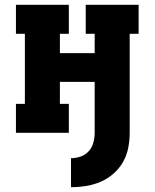

<svg xmlns="http://www.w3.org/2000/svg" viewBox="-20 -550 640 795"><path d="M274 225V105Q295 105 314.5 98Q334 91 347.5 76Q361 61 366.5 40.5Q372 20 372 0V-211H228V-120H265V0H46V-120H83V-410H46V-530H265V-410H228V-330H372V-410H335V-530H554V-410H517V0Q517 31 511 62Q505 93 489.5 120.5Q474 148 450 169Q426 190 397 202.5Q368 215 337 220Q306 225 274 225Z"/></svg>

Font: Iosevka Slab Heavy Extended
Style: Regular
Weight: 900
Width: 7
Monospace: yes
Designer: Belleve Invis
Foundry: Belleve Invis
Version: Version 11.1.0; ttfautohint (v1.8.3)